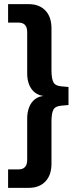

<svg xmlns="http://www.w3.org/2000/svg" viewBox="-20 -725 387 925"><path d="M19 180V91H71Q90 91 100.5 79.5Q111 68 111 46V-155Q111 -184 120.5 -208.5Q130 -233 149 -247.5Q168 -262 196 -263V-262Q168 -264 149 -278.5Q130 -293 120.5 -317Q111 -341 111 -370V-571Q111 -593 100.5 -604.5Q90 -616 71 -616H19V-705H119Q169 -705 198.5 -674.5Q228 -644 228 -588V-387Q228 -346 237.5 -328.5Q247 -311 276 -309L310 -306V-219L276 -216Q247 -214 237.5 -197Q228 -180 228 -139V63Q228 119 198.5 149.5Q169 180 119 180Z"/></svg>

Font: Nunito Sans 10pt Condensed
Style: Bold
Weight: 700
Width: 3
Designer: Vernon Adams
Foundry: Vernon Adams
Version: Version 3.101;gftools[0.9.27]